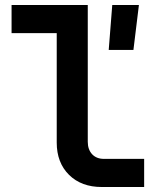

<svg xmlns="http://www.w3.org/2000/svg" viewBox="-20 -750 639 770"><path d="M416 -549.8 430.2 -730H537.1L515.1 -549.8ZM388.2 0Q306.2 0 256.8 -48.8Q207.5 -97.7 207.5 -178.2V-617.2H26.4V-730H332V-181.2Q332 -150.4 349.6 -131.3Q367.2 -112.8 397 -112.8H558.1V0Z"/></svg>

Font: UDEV Gothic 35
Style: Bold
Weight: 700
Version: v2.1.0; ttfautohint (v1.8.4.7-5d5b-dirty) -l 6 -r 45 -G 200 